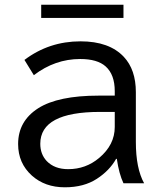

<svg xmlns="http://www.w3.org/2000/svg" viewBox="-20 -755 690 817"><path d="M468.3 -348.1V-367.2Q468.3 -437.5 429.7 -472.2Q394.5 -503.9 321.3 -503.9Q213.9 -503.9 124 -435.1L84 -500Q188.5 -579.1 322.8 -579.1Q444.8 -579.1 506.8 -513.2Q558.1 -458.5 558.1 -362.8V-150.9Q558.1 -38.6 593.3 24.9H505.4Q486.3 -15.6 477.1 -79.1H474.1Q446.3 -29.3 392.1 5.9Q336.9 42 255.9 42Q171.4 42 115.7 -7.8Q57.1 -60.5 57.1 -142.1Q57.1 -239.7 142.6 -294.4Q227.1 -348.1 399.9 -348.1ZM468.3 -278.8H405.3Q151.4 -278.8 151.4 -143.1Q151.4 -99.1 178.7 -69.8Q211.9 -35.2 270 -35.2Q345.2 -35.2 401.9 -83Q468.3 -138.7 468.3 -214.8ZM155.3 -734.9H505.4V-678.7H155.3Z"/></svg>

Font: BIZ UDPGothic
Style: Regular
Weight: 400
Designer: TypeBank Co., Ltd.
Foundry: Morisawa Inc.
Version: Version 1.051